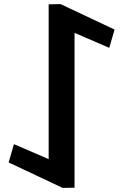

<svg xmlns="http://www.w3.org/2000/svg" viewBox="-20 -924 603 935"><path d="M343 -764 512 -691 538 -780 275 -904 217 -903V-149L48 -222L22 -133L285 -9L343 -10Z"/></svg>

Font: Ny Stormning
Style: Fi
Weight: 300
Designer: Robert Jablonski, Mew Too
Foundry: Cannot Into Space Fonts
Version: Version 0.90